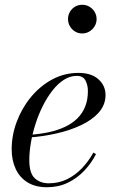

<svg xmlns="http://www.w3.org/2000/svg" viewBox="-20 -776 500 806"><path d="M177 10Q129 10 96 -10.2Q63 -30.5 46 -66.5Q29 -102.5 29 -150Q29 -207.5 50 -264.2Q71 -321 109 -367.5Q147 -414 198.2 -442Q249.5 -470 309.5 -470Q363.5 -470 393.2 -443.2Q423 -416.5 423 -377Q423 -336 395 -304.2Q367 -272.5 320.2 -250.5Q273.5 -228.5 217.2 -215.8Q161 -203 104 -199V-210Q147.5 -213 185.5 -221.2Q223.5 -229.5 253.5 -243.8Q283.5 -258 304.8 -279Q326 -300 337.5 -328.5Q349 -357 349 -394Q349 -418.5 338.8 -438Q328.5 -457.5 302.5 -457.5Q274 -457.5 248.2 -441Q222.5 -424.5 200.2 -396Q178 -367.5 160 -331.8Q142 -296 129.2 -256.2Q116.5 -216.5 109.8 -177.5Q103 -138.5 103 -104Q103 -48.5 126.2 -27.5Q149.5 -6.5 184.5 -6.5Q226.5 -6.5 261.2 -23.5Q296 -40.5 324 -69.8Q352 -99 372 -135.5L383 -129Q363.5 -91 333.8 -59.5Q304 -28 264.8 -9Q225.5 10 177 10ZM325 -635.5Q308.5 -635.5 295 -643.8Q281.5 -652 273.5 -665.8Q265.5 -679.5 265.5 -696Q265.5 -712.5 273.5 -726.2Q281.5 -740 295 -748Q308.5 -756 325 -756Q341.5 -756 355.2 -748Q369 -740 377.2 -726.2Q385.5 -712.5 385.5 -696Q385.5 -679.5 377.2 -665.8Q369 -652 355.2 -643.8Q341.5 -635.5 325 -635.5Z"/></svg>

Font: Bodoni Moda 18pt
Style: Italic
Weight: 400
Italic angle: -13°
Designer: Owen Earl
Foundry: indestructible type
Version: Version 2.005